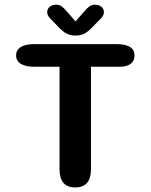

<svg xmlns="http://www.w3.org/2000/svg" viewBox="-20 -812 659 840"><path d="M489 -619Q568.5 -619 568.5 -569.5Q568.5 -545.5 551.8 -532.8Q535 -520 502.5 -520H378V-71.5Q378 8 309 8Q240.5 8 240.5 -71.5V-520H130Q91.5 -520 71 -532.8Q50.5 -545.5 50.5 -569.5Q50.5 -593.5 71 -606.2Q91.5 -619 130 -619ZM423 -733 394 -703.5Q373.5 -680.5 355.5 -668.5Q337.5 -656.5 310.5 -656.5Q283.5 -656.5 265.2 -668.5Q247 -680.5 226.5 -703.5L198 -733Q186.5 -745.5 186.5 -758.5Q186.5 -773 197.2 -782.2Q208 -791.5 225 -791.5Q240 -791.5 250.2 -783.8Q260.5 -776 271 -763.5L310.5 -718.5L350 -763.5Q359.5 -775 370.2 -783.2Q381 -791.5 395.5 -791.5Q413 -791.5 423.8 -782.2Q434.5 -773 434.5 -758.5Q434.5 -753 432 -746.5Q429.5 -740 423 -733Z"/></svg>

Font: Sono ExtraLight Monospace SemiBold
Style: Regular
Weight: 600
Version: Version 2.112